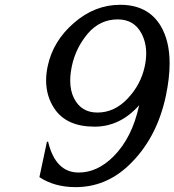

<svg xmlns="http://www.w3.org/2000/svg" viewBox="-20 -767 724 797"><path d="M468.8 -686.5Q395 -686.5 344.7 -627.9Q294.4 -568.4 278.3 -492.7Q271.5 -460 271.5 -432.1Q271.5 -389.6 287.6 -358.4Q317.4 -299.8 384.3 -299.8Q455.6 -299.8 510.3 -358.4Q564.9 -416 581.1 -492.7Q586.9 -520.5 586.9 -545.4Q586.9 -590.8 567.4 -627.9Q536.6 -686.5 468.8 -686.5ZM293.9 9.8Q206.1 9.8 143.6 -31.7L174.8 -178.7H179.7Q210.4 -50.8 306.6 -50.8Q384.3 -50.8 451.2 -117.7Q528.8 -195.3 557.6 -330.1Q478.5 -241.2 372.6 -241.2Q257.3 -241.2 207 -314.5Q171.4 -366.7 171.4 -433.1Q171.4 -461.9 178.2 -493.2Q200.2 -596.7 286.9 -671.9Q373.5 -747.1 479 -747.1Q593.3 -747.1 646 -661.1Q684.1 -598.6 684.1 -503.9Q684.1 -443.4 668.5 -369.1Q630.4 -189.5 512.7 -79.1Q418 9.8 293.9 9.8Z"/></svg>

Font: Classica
Style: Book Oblique
Weight: 400
Italic angle: -12°
Designer: Wojciech Kalinowski "wmk69" (wmk69@o2.pl)
Foundry: Wojciech Kalinowski "wmk69" (wmk69@o2.pl)
Version: Version 2.1.1; 2021-05-14